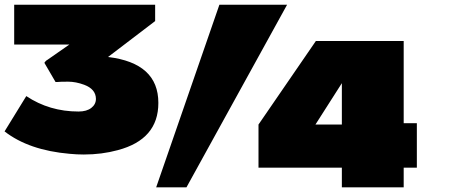

<svg xmlns="http://www.w3.org/2000/svg" viewBox="-167 -800 1992 820"><path d="M-54.7 -389.6Q43.9 -323.7 168.5 -323.7Q203.1 -323.7 222.9 -339.1Q242.7 -354.5 242.7 -377.9Q242.2 -419.4 192.4 -438Q156.7 -451.2 123.5 -451.2Q90.3 -451.2 75.7 -449.7H70.3L22.5 -531.7Q22.5 -532.7 26.9 -537.6Q31.2 -542.5 34.7 -543.9L129.4 -609.9H-106.4V-779.8H495.6V-710L294.4 -556.6Q509.3 -530.8 509.3 -360.8Q509.3 -360.4 509.3 -359.9Q509.3 -204.6 335.9 -158.7Q267.6 -140.1 190.9 -140.1Q161.1 -140.1 130.4 -143.1Q-43.9 -158.2 -147.5 -238.8ZM629.4 0H500L770 -779.8H1059.1ZM937 -268.1 1182.1 -625H1557.1V-273.9H1613.3V-84H1557.1V0H1293V-84H937ZM1180.2 -268.1H1293V-444.8Z"/></svg>

Font: Fz Rammetto One
Style: Regular
Weight: 400
Designer: Vernon Adams
Foundry: Vernon Adams
Version: Vit hóa bi c Thuy @ FontZin.Com